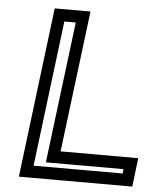

<svg xmlns="http://www.w3.org/2000/svg" viewBox="-51 -718 638 786"><g transform="rotate(5 268.0 -324.5)"><path d="M525 0 533 -68 536 -93H511H217L286 -649L289 -674H264H167H142L139 -649L59 0L56 25H81H497H522L525 0ZM478 -25H112L186 -624H233L164 -68L161 -43H186H480L478 -25Z"/></g></svg>

Font: Gamestation Text Outline
Style: Italic
Weight: 400
Designer: Jonas Hecksher
Foundry: Jonas Hecksher, Playtypeª, e-types AS
Version: Version 1.003